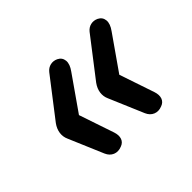

<svg xmlns="http://www.w3.org/2000/svg" viewBox="-89 -584 635 635"><g transform="rotate(-45 228.5 -266.5)"><path d="M113.9 -112 62.1 -233.7Q55.4 -248.5 57.6 -264.9Q59.9 -281.4 71.1 -296.9L175.1 -431.8Q184.5 -443.4 197.6 -446.3Q210.7 -449.3 223.9 -443.1Q239.4 -435.4 241.1 -418.7Q242.7 -402 227.6 -381.3L144 -261.7L185.6 -138.7Q191.4 -121.1 186.9 -108.1Q182.3 -95.1 168 -90Q150.7 -83 135.9 -89.1Q121.2 -95.2 113.9 -112ZM302.6 -112 250.8 -233.7Q244.1 -248.5 246.3 -264.9Q248.6 -281.4 259.8 -296.9L363.8 -431.8Q373.2 -443.4 386.3 -446.3Q399.4 -449.3 412.6 -443.1Q428.1 -435.4 429.8 -418.7Q431.4 -402 416.3 -381.3L332.7 -261.7L374.3 -138.7Q380.1 -121.1 375.6 -108.1Q371 -95.1 356.7 -90Q339.3 -83 324.6 -89.1Q309.9 -95.2 302.6 -112Z"/></g></svg>

Font: SN Pro Thin
Style: Italic
Weight: 200
Italic angle: -9°
Designer: Tobias Whetton
Foundry: Supernotes
Version: Version 1.003;Glyphs 3.3 (3324)